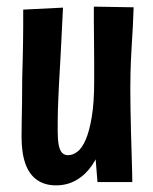

<svg xmlns="http://www.w3.org/2000/svg" viewBox="-20 -549 462 579"><path d="M149 10Q115 10 91.5 -6.5Q68 -23 56.5 -55.5Q45 -88 45 -137Q45 -155 45.5 -181.5Q46 -208 46.5 -242Q47 -276 47 -314Q48 -344 48.5 -370Q49 -396 49.5 -421Q50 -446 50 -470.5Q50 -495 50 -520L170 -526Q169 -501 167.5 -476.5Q166 -452 165 -425.5Q164 -399 162 -368Q160 -337 158 -297Q157 -275 156 -254Q155 -233 154.5 -215Q154 -197 154 -180.5Q154 -164 154 -152Q154 -128 157 -112Q160 -96 167 -88.5Q174 -81 185 -81Q200 -81 214 -92Q228 -103 239 -129Q250 -155 257 -198Q264 -241 264 -303L316 -306Q315 -254 308.5 -206Q302 -158 289.5 -118.5Q277 -79 257.5 -50.5Q238 -22 210.5 -6Q183 10 149 10ZM274 0 265 -111Q265 -162 264.5 -209.5Q264 -257 264 -303Q264 -332 264 -364.5Q264 -397 263.5 -428Q263 -459 263 -485.5Q263 -512 263 -529L383 -527Q382 -494 380.5 -467Q379 -440 377.5 -416.5Q376 -393 375 -371Q374 -349 373.5 -327.5Q373 -306 373 -282Q373 -257 373.5 -223Q374 -189 375 -152.5Q376 -116 377 -83.5Q378 -51 378.5 -29Q379 -7 379 0Z"/></svg>

Font: Truculenta ExtraBold
Style: Regular
Weight: 800
Version: Version 1.002